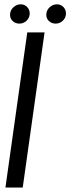

<svg xmlns="http://www.w3.org/2000/svg" viewBox="-20 -846 318 866"><path d="M4.5 0 103 -700H181L82.5 0ZM67.5 -739.5Q49 -739.5 36.5 -751.8Q24 -764 25.5 -782.5Q26.5 -800.5 40.8 -813.5Q55 -826.5 73.5 -826.5Q91.5 -826.5 103.2 -813.5Q115 -800.5 114 -782.5Q112.5 -764 99 -751.8Q85.5 -739.5 67.5 -739.5ZM231 -739.5Q212.5 -739.5 200 -751.8Q187.5 -764 189 -782.5Q190 -800.5 204.2 -813.5Q218.5 -826.5 237 -826.5Q255 -826.5 266.8 -813.5Q278.5 -800.5 277.5 -782.5Q276 -764 262.5 -751.8Q249 -739.5 231 -739.5Z"/></svg>

Font: Urbanist
Style: Italic
Weight: 400
Italic angle: -8°
Designer: Corey Hu
Foundry: Corey Hu
Version: Version 1.330; ttfautohint (v1.8.4.7-5d5b)